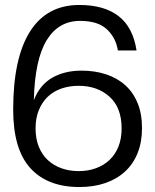

<svg xmlns="http://www.w3.org/2000/svg" viewBox="-20 -742 624 772"><path d="M299 10Q171 10 102 -66Q33 -142 33 -301Q33 -508 100.5 -615Q168 -722 299 -722Q399 -722 457 -677Q515 -632 529 -539H454Q446 -590 410 -624Q374 -658 302 -658Q215 -658 167.5 -580Q120 -502 116 -339Q140 -401 190 -429.5Q240 -458 308 -458Q362 -458 407 -443Q452 -428 484 -399Q516 -370 533.5 -327Q551 -284 551 -227Q551 -171 533.5 -127Q516 -83 483 -52.5Q450 -22 403.5 -6Q357 10 299 10ZM296 -54Q334 -54 365.5 -65.5Q397 -77 420 -98.5Q443 -120 456 -152Q469 -184 469 -226Q469 -309 420.5 -353Q372 -397 296 -397Q259 -397 227 -386Q195 -375 172 -353Q149 -331 136 -299Q123 -267 123 -226Q123 -184 136 -152Q149 -120 172 -98.5Q195 -77 227 -65.5Q259 -54 296 -54Z"/></svg>

Font: Firefly Display
Style: Regular
Weight: 400
Designer: Colophon Foundry, Jonny Pinhorn
Foundry: Colophon Foundry
Version: Version 1.200; ttfautohint (v1.8.3)